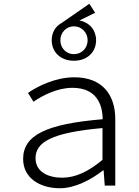

<svg xmlns="http://www.w3.org/2000/svg" viewBox="-20 -987 740 1021"><path d="M373 -664C445 -664 491 -711 491 -773C491 -826 457 -868 402 -878L486 -919L455 -967L308 -865C274 -847 255 -813 255 -773C255 -711 301 -664 373 -664ZM446 -773C446 -731 414 -699 373 -699C332 -699 301 -731 301 -773C301 -814 332 -847 373 -847C414 -847 446 -814 446 -773ZM375 -576C275 -576 179 -528 129 -493L158 -446C206 -479 284 -520 365 -520C487 -520 525 -440 526 -353C226 -328 103 -268 103 -142C103 -38 195 14 298 14C379 14 464 -31 528 -81H531L537 0H593V-354C593 -481 526 -576 375 -576ZM525 -137C451 -75 381 -42 311 -42C239 -42 169 -71 169 -146C169 -231 255 -282 525 -306Z"/></svg>

Font: Kawkab Mono Light
Style: Regular
Weight: 300
Monospace: yes
Designer: Abdullah Arif
Foundry: Abdullah Arif
Version: Version 1.000;PS 000.500;hotconv 1.0.88;makeotf.lib2.5.64775